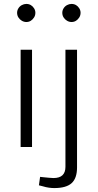

<svg xmlns="http://www.w3.org/2000/svg" viewBox="-20 -748 497 977"><path d="M85 0V-495H143V0ZM114 -636Q102 -636 91 -642.5Q80 -649 73.5 -659.5Q67 -670 67 -683Q67 -695 73.5 -705.5Q80 -716 91 -722Q102 -728 114 -728Q127 -728 137 -722Q147 -716 153.5 -705.5Q160 -695 160 -683Q160 -670 153.5 -659.5Q147 -649 137 -642.5Q127 -636 114 -636ZM256 209Q244 209 229 207Q214 205 198 200L178 195L184 152L203 154Q216 155 229 156.5Q242 158 252 158Q283 158 298 143.5Q313 129 313 101V-495H372V104Q372 159 344.5 184Q317 209 256 209ZM344 -636Q332 -636 321 -642.5Q310 -649 303.5 -659.5Q297 -670 297 -683Q297 -695 303.5 -705.5Q310 -716 321 -722Q332 -728 344 -728Q357 -728 367 -722Q377 -716 383.5 -705.5Q390 -695 390 -683Q390 -670 383.5 -659.5Q377 -649 367 -642.5Q357 -636 344 -636Z"/></svg>

Font: REM ExtraLight
Style: Regular
Weight: 250
Designer: Octavio Pardo
Foundry: Ashler Design
Version: Version 1.005;gftools[0.9.28]